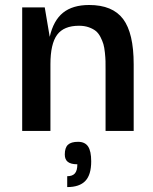

<svg xmlns="http://www.w3.org/2000/svg" viewBox="-20 -530 620 777"><path d="M160.2 -500H161.1L181.2 -380.9Q196.3 -447.3 235.1 -478.5Q273.9 -509.8 340.8 -509.8Q435.5 -509.8 478.3 -452.9Q521 -396 521 -270V0H407.2V-247.1Q407.2 -269.5 407 -282.7Q406.7 -295.9 404.5 -317.1Q402.3 -338.4 398.4 -351.6Q394.5 -364.7 386.5 -380.4Q378.4 -396 367.4 -404.8Q356.4 -413.6 339.1 -419.7Q321.8 -425.8 299.8 -425.8Q238.3 -425.8 211.2 -389.2Q184.1 -352.5 184.1 -270V0H69.8V-500ZM295.9 43.9Q323.7 43.9 336.4 62.7Q349.1 81.5 349.1 123Q349.1 177.2 325.4 202.1Q301.8 227.1 252 227.1V183.1Q273.4 183.1 283.2 171.6Q293 160.2 293 134.8Q267.1 134.8 254.6 125.2Q242.2 115.7 242.2 95.2Q242.2 67.9 254.9 55.9Q267.6 43.9 295.9 43.9Z"/></svg>

Font: Fivo Sans Modern Med
Style: Regular
Weight: 450
Designer: Alexander Slobzheninov
Foundry: Alexander Slobzheninov
Version: 1.0